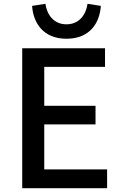

<svg xmlns="http://www.w3.org/2000/svg" viewBox="-20 -991 640 1011"><path d="M97 -737V0H544V-99H213V-336H483V-434H213V-639H533V-737ZM330 -787C454 -787 505 -871 511 -960L441 -971C433 -916 399 -863 330 -863C261 -863 227 -916 219 -971L149 -960C155 -871 207 -787 330 -787Z"/></svg>

Font: GenYoGothic2 TW M
Style: Regular
Weight: 500
Version: Version 2.100;PS 2.1;hotconv 16.6.51;makeotf.lib2.5.65220 DE